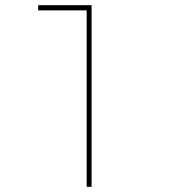

<svg xmlns="http://www.w3.org/2000/svg" viewBox="-20 -720 657 740"><path d="M127 -700V-680H314V0H333V-700Z"/></svg>

Font: Montserrat Thin
Style: Regular
Weight: 250
Designer: Julieta Ulanovsky
Foundry: Julieta Ulanovsky
Version: Version 4.000